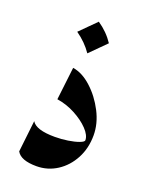

<svg xmlns="http://www.w3.org/2000/svg" viewBox="-104 -555 474 618"><g transform="rotate(20 133.0 -246.0)"><path d="M100.6 -330.6Q133.3 -325.7 164.6 -297.1Q195.8 -268.6 216.3 -228.8Q236.8 -189 236.8 -148.9Q236.8 -104.5 218 -69.1Q199.2 -33.7 167.5 -13.2Q135.7 7.3 97.2 7.3Q43.5 7.3 29.3 -18.6L41.5 -126.5Q56.2 -101.6 120.6 -101.6Q143.1 -101.6 165.3 -105Q187.5 -108.4 202.4 -114Q217.3 -119.6 217.3 -125Q217.3 -142.1 198.5 -161.9Q179.7 -181.6 149.9 -197.5Q120.1 -213.4 87.4 -218.3ZM127.4 -498.5Q160.6 -476.1 181.6 -444.3L127.4 -390.1Q106.9 -420.4 73.2 -444.3Z"/></g></svg>

Font: Lateef SemiBold
Style: Regular
Weight: 600
Designer: SIL International
Foundry: SIL International
Version: Version 4.200